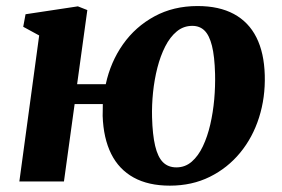

<svg xmlns="http://www.w3.org/2000/svg" viewBox="-20 -586 910 620"><path d="M229 -314H321.5Q337 -386 377.2 -443Q417.5 -500 478.8 -533.2Q540 -566.5 618 -566.5Q687.5 -566.5 735.2 -540.8Q783 -515 808 -465.2Q833 -415.5 835 -343Q837 -271 816.5 -206.5Q796 -142 755.5 -92.8Q715 -43.5 657.5 -15Q600 13.5 528.5 13.5Q459 13.5 411.5 -12.8Q364 -39 339 -89.2Q314 -139.5 311.5 -211.5Q311.5 -221 311.8 -231Q312 -241 312 -250H221L186.5 0H42.5L106.5 -471.5L55 -499.5L62.5 -540L231.5 -565.5L262 -553.5ZM601 -502.5Q572.5 -502.5 550.8 -484.5Q529 -466.5 513.5 -436Q498 -405.5 488.2 -367.2Q478.5 -329 474.2 -287.8Q470 -246.5 471 -207.5Q472.5 -151 481 -115Q489.5 -79 506.2 -62.2Q523 -45.5 549.5 -45.5Q578 -45.5 599.2 -64Q620.5 -82.5 635.2 -113.8Q650 -145 659 -184Q668 -223 671.8 -265.2Q675.5 -307.5 674.5 -347Q673 -404 664.5 -438Q656 -472 640.5 -487.2Q625 -502.5 601 -502.5Z"/></svg>

Font: Merriweather 24pt ExtraBold
Style: Italic
Weight: 800
Italic angle: -7.8°
Version: Version 2.101